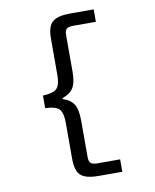

<svg xmlns="http://www.w3.org/2000/svg" viewBox="-94 -779 820 1013"><g transform="rotate(-10 316.0 -273.0)"><path d="M352.5 162Q302.6 162 275.8 150.1Q249.1 138.2 239.3 112.9Q229.4 87.6 229.4 47.9V-145Q229.4 -197.3 211 -217.3Q192.7 -237.3 135.8 -239.3V-306.7Q192.7 -308.7 211 -328.7Q229.4 -348.7 229.4 -401V-593.9Q229.4 -633.9 239.3 -659.1Q249.1 -684.2 275.8 -696.1Q302.6 -708 352.5 -708H478.3V-641.5H357.6Q331.1 -641.5 321.2 -632.5Q311.4 -623.5 311.4 -600.4V-404.5Q311.4 -344.1 293.2 -316.2Q275 -288.3 235.7 -276V-270Q275 -257.7 293.2 -230.2Q311.4 -202.6 311.4 -141.5V54.4Q311.4 77.5 321.2 86.5Q331.1 95.5 357.6 95.5H478.3V162Z"/></g></svg>

Font: Atkinson Hyperlegible Mono ExtraLight
Style: Regular
Weight: 200
Monospace: yes
Designer: Elliott Scott, Megan Eiswerth, Linus Boman, Theodore Petrosky, Letters from Sweden
Foundry: Applied Design Works, Letters from Sweden
Version: Version 2.001